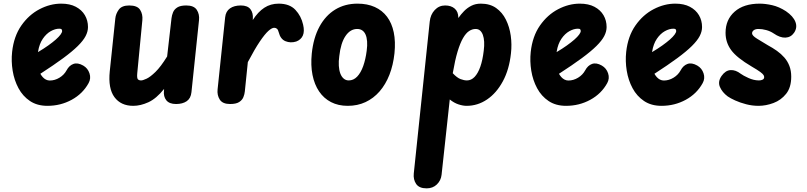

<svg xmlns="http://www.w3.org/2000/svg" viewBox="-20 -571 4432 1054"><path d="M240.5 10Q184 10 144.5 -16.5Q105 -43 81.5 -86.8Q58 -130.5 49.5 -182.8Q41 -235 46.5 -286Q56 -372 97.2 -431Q138.5 -490 197 -520.5Q255.5 -551 316 -551Q363.5 -551 396.2 -533.8Q429 -516.5 446 -487.5Q463 -458.5 463 -422.5Q463 -398 450 -373Q437 -348 407.2 -318.5Q377.5 -289 327 -251.8Q276.5 -214.5 201.5 -166Q207.5 -155.5 215 -147.2Q222.5 -139 232.2 -134Q242 -129 253.5 -129Q281 -129 306.5 -144.5Q332 -160 345.5 -185Q359.5 -211.5 383 -220Q406.5 -228.5 437 -211Q462 -196.5 471.2 -168.5Q480.5 -140.5 466.5 -115Q434.5 -56.5 373.5 -23.2Q312.5 10 240.5 10ZM188.5 -285Q220.5 -304 245 -321.5Q269.5 -339 286.5 -354Q303.5 -369 312.2 -381Q321 -393 321 -400.5Q321 -406 318.2 -409.8Q315.5 -413.5 305.5 -413.5Q283 -413.5 258.5 -399.8Q234 -386 215 -358.2Q196 -330.5 189 -288Z M711.5 10Q643.5 10 608.2 -37.8Q573 -85.5 582.5 -179L613 -469.5Q615.5 -495 632 -518Q648.5 -541 689.5 -541Q734 -541 749.2 -517Q764.5 -493 761.5 -460.5L733.5 -169.5Q731 -142.5 736.8 -136Q742.5 -129.5 755 -129.5Q764 -129.5 784.2 -138.8Q804.5 -148 833.5 -176.2Q862.5 -204.5 897.5 -261L921.5 -471Q923.5 -487.5 930 -503.5Q936.5 -519.5 953.2 -530.2Q970 -541 1002.5 -541Q1044.5 -541 1060.2 -517Q1076 -493 1072.5 -460.5L1031 -65Q1027.5 -31 1005 -15.5Q982.5 0 946.5 0Q909.5 0 893 -20.5Q876.5 -41 880 -74L881 -83Q838 -29.5 794.8 -9.8Q751.5 10 711.5 10Z M1243 0Q1202 0 1186.5 -24.2Q1171 -48.5 1174.5 -80.5L1216 -476Q1219.5 -509 1242.5 -525Q1265.5 -541 1302 -541Q1339 -541 1354.8 -520.5Q1370.5 -500 1368 -467L1367.5 -461Q1396.5 -506 1431 -528.5Q1465.5 -551 1510 -551Q1569.5 -551 1601.5 -517Q1633.5 -483 1644 -435.5Q1652.5 -399 1642.5 -376Q1632.5 -353 1606 -343Q1575 -333.5 1547.2 -344.8Q1519.5 -356 1510 -394Q1506.5 -408 1500.2 -413.2Q1494 -418.5 1485 -418.5Q1472.5 -418.5 1453.2 -401.2Q1434 -384 1406.2 -343Q1378.5 -302 1340.5 -230L1324 -69Q1322.5 -53.5 1316 -37.5Q1309.5 -21.5 1292.8 -10.8Q1276 0 1243 0Z M1889 10Q1837 10 1797.2 -10.5Q1757.5 -31 1731.8 -69Q1706 -107 1695.5 -159.8Q1685 -212.5 1691.5 -277Q1700.5 -363.5 1733.8 -424.8Q1767 -486 1820.2 -518.5Q1873.5 -551 1942.5 -551Q1996.5 -551 2037.5 -532.5Q2078.5 -514 2104.8 -479Q2131 -444 2141.5 -393.5Q2152 -343 2145.5 -278.5Q2138.5 -213.5 2117.8 -160.5Q2097 -107.5 2063.8 -69.2Q2030.5 -31 1986.5 -10.5Q1942.5 10 1889 10ZM1842.5 -262.5Q1838.5 -234 1840 -209.8Q1841.5 -185.5 1848.2 -167.5Q1855 -149.5 1866.8 -139.5Q1878.5 -129.5 1894.5 -129.5Q1920.5 -129.5 1940.5 -150.2Q1960.5 -171 1973.8 -208Q1987 -245 1993 -292.5Q1997 -321.5 1995.2 -343.8Q1993.5 -366 1986.8 -381.2Q1980 -396.5 1968.5 -404.2Q1957 -412 1941 -412Q1903 -412 1876.8 -373.5Q1850.5 -335 1842.5 -262.5Z M2322 463Q2281 463 2264.5 438.8Q2248 414.5 2251.5 381L2339 -452.5Q2343 -491 2366.5 -516Q2390 -541 2423.5 -541Q2456.5 -541 2476.2 -523.8Q2496 -506.5 2496 -474V-472Q2510 -492 2527.5 -510Q2545 -528 2567.8 -539.5Q2590.5 -551 2619.5 -551Q2669.5 -551 2703.5 -527Q2737.5 -503 2757.2 -463.2Q2777 -423.5 2783.8 -375.2Q2790.5 -327 2785 -278.5Q2775.5 -189.5 2740.5 -124.8Q2705.5 -60 2653.8 -25Q2602 10 2541.5 10Q2521 10 2496.8 2Q2472.5 -6 2449 -25L2404 389Q2400.5 420 2378.2 441.5Q2356 463 2322 463ZM2465.5 -169Q2489 -144 2508.2 -136.8Q2527.5 -129.5 2543 -129.5Q2567 -129.5 2585.5 -149Q2604 -168.5 2616.8 -204.8Q2629.5 -241 2635.5 -292.5Q2639 -319.5 2637.8 -341.5Q2636.5 -363.5 2630.8 -379.2Q2625 -395 2615.2 -403.5Q2605.5 -412 2591 -412Q2572.5 -412 2555 -400.5Q2537.5 -389 2521.8 -361.8Q2506 -334.5 2492 -288.2Q2478 -242 2466 -172Z M3087.5 10Q3031 10 2991.5 -16.5Q2952 -43 2928.5 -86.8Q2905 -130.5 2896.5 -182.8Q2888 -235 2893.5 -286Q2903 -372 2944.2 -431Q2985.5 -490 3044 -520.5Q3102.5 -551 3163 -551Q3210.5 -551 3243.2 -533.8Q3276 -516.5 3293 -487.5Q3310 -458.5 3310 -422.5Q3310 -398 3297 -373Q3284 -348 3254.2 -318.5Q3224.5 -289 3174 -251.8Q3123.5 -214.5 3048.5 -166Q3054.5 -155.5 3062 -147.2Q3069.5 -139 3079.2 -134Q3089 -129 3100.5 -129Q3128 -129 3153.5 -144.5Q3179 -160 3192.5 -185Q3206.5 -211.5 3230 -220Q3253.5 -228.5 3284 -211Q3309 -196.5 3318.2 -168.5Q3327.5 -140.5 3313.5 -115Q3281.5 -56.5 3220.5 -23.2Q3159.5 10 3087.5 10ZM3035.5 -285Q3067.5 -304 3092 -321.5Q3116.5 -339 3133.5 -354Q3150.5 -369 3159.2 -381Q3168 -393 3168 -400.5Q3168 -406 3165.2 -409.8Q3162.5 -413.5 3152.5 -413.5Q3130 -413.5 3105.5 -399.8Q3081 -386 3062 -358.2Q3043 -330.5 3036 -288Z M3611.5 10Q3555 10 3515.5 -16.5Q3476 -43 3452.5 -86.8Q3429 -130.5 3420.5 -182.8Q3412 -235 3417.5 -286Q3427 -372 3468.2 -431Q3509.5 -490 3568 -520.5Q3626.5 -551 3687 -551Q3734.5 -551 3767.2 -533.8Q3800 -516.5 3817 -487.5Q3834 -458.5 3834 -422.5Q3834 -398 3821 -373Q3808 -348 3778.2 -318.5Q3748.5 -289 3698 -251.8Q3647.5 -214.5 3572.5 -166Q3578.5 -155.5 3586 -147.2Q3593.5 -139 3603.2 -134Q3613 -129 3624.5 -129Q3652 -129 3677.5 -144.5Q3703 -160 3716.5 -185Q3730.5 -211.5 3754 -220Q3777.5 -228.5 3808 -211Q3833 -196.5 3842.2 -168.5Q3851.5 -140.5 3837.5 -115Q3805.5 -56.5 3744.5 -23.2Q3683.5 10 3611.5 10ZM3559.5 -285Q3591.5 -304 3616 -321.5Q3640.5 -339 3657.5 -354Q3674.5 -369 3683.2 -381Q3692 -393 3692 -400.5Q3692 -406 3689.2 -409.8Q3686.5 -413.5 3676.5 -413.5Q3654 -413.5 3629.5 -399.8Q3605 -386 3586 -358.2Q3567 -330.5 3560 -288Z M4144 10Q4109 10 4075.8 1.2Q4042.5 -7.5 4016 -19.5Q3989.5 -31.5 3974.5 -42Q3944.5 -64.5 3932 -93.8Q3919.5 -123 3941 -154Q3962.5 -184.5 3990.2 -186.2Q4018 -188 4046.5 -166Q4059 -156.5 4088.5 -143Q4118 -129.5 4146.5 -129.5Q4158 -129.5 4166.5 -133.8Q4175 -138 4175 -147.5Q4175 -153 4171.5 -159Q4168 -165 4153.8 -175.8Q4139.5 -186.5 4106 -206Q4024.5 -254 3993.8 -296Q3963 -338 3963 -391Q3963 -463 4012.8 -507Q4062.5 -551 4150.5 -551Q4181.5 -551 4219 -542.5Q4256.5 -534 4294.5 -509.5Q4334.5 -482 4346.5 -450.8Q4358.5 -419.5 4339 -391Q4321.5 -366 4292 -364.5Q4262.5 -363 4227 -387.5Q4208.5 -400 4186 -406Q4163.5 -412 4144 -412Q4127 -412 4117.8 -405Q4108.5 -398 4108.5 -388Q4108.5 -375.5 4135.5 -358.8Q4162.5 -342 4194.5 -323Q4221.5 -308.5 4244.8 -292Q4268 -275.5 4285.8 -255.2Q4303.5 -235 4313.5 -209Q4323.5 -183 4323.5 -150Q4323.5 -91 4295.5 -56Q4267.5 -21 4226 -5.5Q4184.5 10 4144 10Z"/></svg>

Font: Edu SA Hand
Style: Regular
Weight: 400
Designer: Tina and Corey Anderson, Eben Sorkin, Mirko Velimirovic
Foundry: Google for Education
Version: Version 2.000